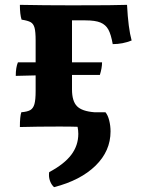

<svg xmlns="http://www.w3.org/2000/svg" viewBox="-20 -522 608 792"><path d="M277 -438V-265H401Q401 -242 392 -213H277V-153Q277 -105 297.5 -84Q318 -63 369 -59H415Q425 -47 430.5 -25Q436 -3 436 20Q436 101 374 161.5Q312 222 203 250Q193 241 187.5 227.5Q182 214 182 200Q182 192 183 188Q245 155 274 116.5Q303 78 303 30Q303 16 300 1Q275 0 224 0Q134 0 62 2Q62 -42 68 -59Q93 -61 105 -68Q117 -75 122 -92.5Q127 -110 127 -147V-211L45 -209Q45 -244 54 -265H127V-355Q127 -391 122.5 -407.5Q118 -424 106.5 -430.5Q95 -437 69 -441Q62 -463 62 -502Q162 -500 277 -500Q462 -500 504 -502Q509 -405 523 -355Q486 -340 445 -340Q438 -380 427 -400Q416 -420 394.5 -429Q373 -438 332 -438Z"/></svg>

Font: Vollkorn SC
Style: Bold
Weight: 700
Designer: Friedrich Althausen
Foundry: Friedrich Althausen
Version: Version 4.015